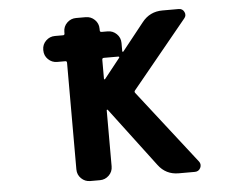

<svg xmlns="http://www.w3.org/2000/svg" viewBox="-52 -820 1104 864"><g transform="rotate(-5 500.0 -388.0)"><path d="M720.7 -19.5Q663.1 -19.5 628.9 -65.4L427.7 -332Q425.8 -333 424.3 -332.5Q422.9 -332 422.9 -330.1V-77.1Q422.9 -52.7 405.8 -36.1Q388.7 -19.5 365.2 -19.5H321.3Q297.9 -19.5 280.8 -36.1Q263.7 -52.7 263.7 -77.1V-558.6Q263.7 -566.4 256.8 -566.4H219.7Q196.3 -566.4 179.2 -583Q162.1 -599.6 162.1 -624V-626Q162.1 -650.4 179.2 -667Q196.3 -683.6 219.7 -683.6H256.8Q263.7 -683.6 263.7 -691.4V-698.2Q263.7 -722.7 280.8 -739.3Q297.9 -755.9 321.3 -755.9H365.2Q388.7 -755.9 405.8 -739.3Q422.9 -722.7 422.9 -698.2V-691.4Q422.9 -683.6 430.7 -683.6H458Q481.4 -683.6 498.5 -667Q515.6 -650.4 515.6 -626V-588.9Q515.6 -586.9 517.1 -586.4Q518.6 -585.9 520.5 -586.9L619.1 -710.9Q654.3 -755.9 711.9 -755.9H785.2Q802.7 -755.9 810.1 -740.2Q817.4 -724.6 806.6 -711.9L557.6 -408.2Q552.7 -402.3 557.6 -396.5L816.4 -64.5Q822.3 -56.6 822.3 -47.9Q822.3 -41 819.3 -35.2Q811.5 -19.5 793.9 -19.5ZM422.9 -472.7Q422.9 -470.7 424.8 -469.7Q424.8 -469.7 425.8 -469.7Q426.8 -469.7 427.7 -470.7L499 -560.5Q500 -561.5 500 -562.5Q500 -566.4 496.1 -566.4H430.7Q422.9 -566.4 422.9 -558.6Z"/></g></svg>

Font: Rounded Mgen+ 1m bold
Style: Bold
Weight: 700
Designer: [Source Han Sans]
Ryoko NISHIZUKA  (kana & ideographs); Paul D. Hunt (Latin, Greek & Cyrillic); Wenlong ZHANG  (bopomofo
Version: Version 1.059.20150602